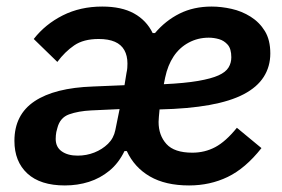

<svg xmlns="http://www.w3.org/2000/svg" viewBox="-20 -554 861 586"><path d="M217 -79Q244 -79 268 -88.5Q292 -98 309.5 -115Q327 -132 332 -157L345 -221L258 -217Q219 -215 191 -205Q163 -195 155 -163Q151 -150 150.5 -141Q150 -132 150 -130Q150 -105 168.5 -92Q187 -79 217 -79ZM617 -439Q584 -439 556 -424Q528 -409 510 -382Q492 -355 484 -317L480 -297Q544 -300 584.5 -307Q625 -314 647 -324Q669 -334 677.5 -348Q686 -362 686 -379Q686 -405 675 -417.5Q664 -430 648.5 -434.5Q633 -439 617 -439ZM178 12Q103 12 63.5 -24.5Q24 -61 24 -124Q24 -204 85.5 -245Q147 -286 264 -290L360 -294L366 -331Q368 -340 368.5 -346.5Q369 -353 369 -360Q369 -384 359.5 -401Q350 -418 330.5 -426.5Q311 -435 281 -435Q235 -435 206.5 -415.5Q178 -396 155 -365L83 -435Q118 -480 171.5 -507Q225 -534 292 -534Q351 -534 389 -513Q427 -492 446 -453H453Q485 -491 528 -512.5Q571 -534 626 -534Q655 -534 686.5 -527Q718 -520 745 -503Q772 -486 788.5 -459Q805 -432 805 -391Q805 -351 785 -319.5Q765 -288 724 -266.5Q683 -245 619 -233.5Q555 -222 467 -220Q466 -208 465 -198.5Q464 -189 464 -182Q464 -141 488 -114.5Q512 -88 567 -88Q605 -88 637 -105Q669 -122 703 -164L778 -102Q729 -40 675 -14Q621 12 557 12Q485 12 437.5 -15.5Q390 -43 367 -93H360Q342 -56 314 -33Q286 -10 251.5 1Q217 12 178 12Z"/></svg>

Font: IBM Plex Sans SemiBold
Style: Italic
Weight: 600
Italic angle: -11.31°
Designer: Mike Abbink, Paul van der Laan, Pieter van Rosmalen
Foundry: Bold Monday
Version: Version 3.201